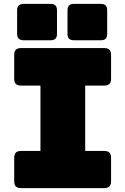

<svg xmlns="http://www.w3.org/2000/svg" viewBox="-20 -967 645 987"><path d="M89 0Q70 0 61.5 -8.5Q53 -17 53 -36V-155Q53 -174 61.5 -182.5Q70 -191 89 -191H188V-527H89Q70 -527 61.5 -535.5Q53 -544 53 -563V-684Q53 -703 61.5 -711.5Q70 -720 89 -720H515Q534 -720 542.5 -711.5Q551 -703 551 -684V-563Q551 -544 542.5 -535.5Q534 -527 515 -527H418V-191H515Q534 -191 542.5 -182.5Q551 -174 551 -155V-36Q551 -17 542.5 -8.5Q534 0 515 0ZM498 -760H360Q343 -760 335 -768Q327 -776 327 -793V-914Q327 -931 335 -939Q343 -947 360 -947H498Q515 -947 523 -939Q531 -931 531 -914V-793Q531 -776 523 -768Q515 -760 498 -760ZM240 -760H102Q85 -760 76.5 -768Q68 -776 68 -793V-914Q68 -931 76.5 -939Q85 -947 102 -947H240Q257 -947 265 -939Q273 -931 273 -914V-793Q273 -776 265 -768Q257 -760 240 -760Z"/></svg>

Font: Bungee
Style: Regular
Weight: 400
Designer: David Jonathan Ross
Foundry: David Jonathan Ross
Version: Version 1.001;PS 1.0;hotconv 1.0.72;makeotf.lib2.5.5900